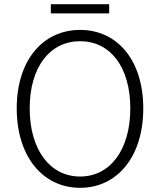

<svg xmlns="http://www.w3.org/2000/svg" viewBox="-20 -885 766 918"><path d="M363 13C540 13 665 -135 665 -367C665 -598 540 -742 363 -742C186 -742 60 -598 60 -367C60 -135 186 13 363 13ZM363 -41C219 -41 122 -169 122 -367C122 -565 219 -688 363 -688C507 -688 603 -565 603 -367C603 -169 507 -41 363 -41ZM223 -821H502V-865H223Z"/></svg>

Font: Noto Sans TC Light
Style: Regular
Weight: 300
Designer: Ryoko NISHIZUKA 西塚涼子 (kana, bopomofo & ideographs); Paul D. Hunt (Latin, Greek & Cyrillic); Sandoll Communications 산돌커뮤니
Foundry: Adobe
Version: Version 2.004;hotconv 1.0.118;makeotfexe 2.5.65603